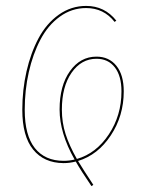

<svg xmlns="http://www.w3.org/2000/svg" viewBox="-20 -548 511 656"><path d="M402.8 -235.8Q402.8 -152.3 358.6 -85.4Q314.5 -18.6 246.6 2Q264.6 31.7 298.8 83.5L292.5 87.9Q256.3 34.7 238.8 3.9Q218.3 9.3 197.3 9.3H196.8Q130.4 8.8 93.3 -36.9Q56.2 -82.5 56.2 -172.9Q56.2 -241.2 70.6 -304.2Q85 -367.2 111.8 -417.5Q138.7 -467.8 180.9 -497.8Q223.1 -527.8 274.4 -527.8Q337.4 -527.8 377.4 -477.5L371.6 -473.1Q334.5 -520.5 274.4 -520.5Q225.1 -520.5 184.6 -491.2Q144 -461.9 118.2 -412.6Q92.3 -363.3 78.4 -301.5Q64.5 -239.7 64.5 -172.9Q64.5 -85.4 99.1 -42Q133.8 1.5 197.3 1.5Q216.8 1.5 234.9 -2.9Q183.6 -93.3 183.6 -173.8Q183.6 -255.4 219 -304.9Q254.4 -354.5 309.6 -354.5Q352.5 -354.5 377.7 -323.2Q402.8 -292 402.8 -235.8ZM242.7 -4.9Q308.6 -23.9 351.8 -88.9Q395 -153.8 395 -235.8Q395 -288.6 372.3 -317.9Q349.6 -347.2 309.6 -347.2Q257.8 -347.2 224.6 -299.6Q191.4 -252 191.4 -173.3Q191.4 -129.4 204.1 -89.8Q216.8 -50.3 242.7 -4.9Z"/></svg>

Font: Fira Sans Compressed Eight
Style: Italic
Weight: 100
Width: 3
Italic angle: -8°
Designer: Carrois Corporate & Edenspiekermann AG
Foundry: Carrois Corporate GbR & Edenspiekermann AG
Version: Version 4.203;PS 004.203;hotconv 1.0.88;makeotf.lib2.5.64775